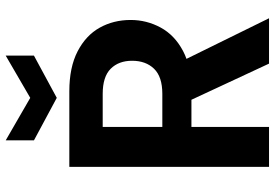

<svg xmlns="http://www.w3.org/2000/svg" viewBox="-165 -798 963 673"><g transform="rotate(-90 316.5 -461.5)"><path d="M68 0V-700H333Q417 -700 473 -671Q529 -642 556 -593.5Q583 -545 583 -485Q583 -429 556.5 -380Q530 -331 474.5 -301.5Q419 -272 331 -272H208V0ZM430 0 287 -307H438L589 0ZM208 -374H324Q384 -374 412 -403Q440 -432 440 -480Q440 -527 412 -555Q384 -583 324 -583H208ZM310 -744 161 -824V-923L310 -837L458 -923V-824Z"/></g></svg>

Font: DM Sans 17pt ExtraBold
Style: Regular
Weight: 800
Version: Version 4.004;gftools[0.9.30]